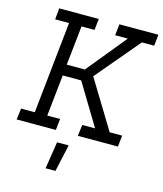

<svg xmlns="http://www.w3.org/2000/svg" viewBox="-126 -744 895 1055"><g transform="rotate(15 321.5 -216.5)"><path d="M19 -64H97L152 -586H73L79 -650H304L297 -586H223L199 -362H302L486 -587H414L421 -651H643L636 -587H566L356 -338L523 -64H594L587 0H359L367 -64H440L298 -299H193L168 -64H241L234 0H11ZM324 64 290 218H234L258 64Z"/></g></svg>

Font: Zilla Slab Regular
Style: Italic
Weight: 400
Italic angle: -6°
Designer: Typotheque.com
Foundry: Typotheque type foundry
Version: Version 1.1; 2017; ttfautohint (v1.6)